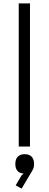

<svg xmlns="http://www.w3.org/2000/svg" viewBox="-20 -860 286 1127"><path d="M180 102Q180 124 171 139L107 247L72 228L107 169L119 159Q70 155 70 102Q70 75 84 60Q98 45 125 45Q152 45 166 60Q180 75 180 102ZM156 -840V0H90V-840Z"/></svg>

Font: Sinkin Sans 300 Light
Style: Regular
Weight: 300
Designer: Keith Bates
Foundry: K-Type
Version: Sinkin Sans (version 1.0)  by Keith Bates   •   © 2014   www